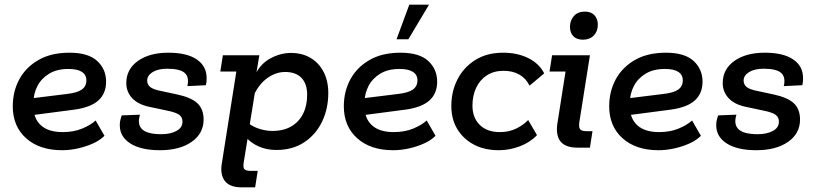

<svg xmlns="http://www.w3.org/2000/svg" viewBox="-20 -636 3508 827"><path d="M247 11Q150 11 92.5 -40.5Q35 -92 35 -178Q35 -242 63 -294Q91 -346 145.5 -377.5Q200 -409 279 -409Q360 -409 398.5 -373.5Q437 -338 437 -284Q437 -234 404.5 -204Q372 -174 302 -164L88 -136V-209L266 -231Q312 -236 332 -250Q352 -264 352 -290Q352 -314 332.5 -326.5Q313 -339 275 -339Q225 -339 191.5 -318.5Q158 -298 141 -265Q124 -232 124 -193V-178Q124 -126 156 -96.5Q188 -67 250 -67Q297 -67 333.5 -82Q370 -97 392 -117L430 -51Q411 -32 381.5 -18.5Q352 -5 317 3Q282 11 247 11Z M669 11Q587 11 541.5 -18Q496 -47 496 -96Q496 -108 498 -117.5Q500 -127 504 -139L583 -142Q570 -100 592.5 -79Q615 -58 675 -58Q714 -58 740 -72Q766 -86 766 -112Q766 -131 752 -141.5Q738 -152 698 -160L627 -175Q576 -185 550 -212.5Q524 -240 524 -278Q524 -338 574 -373.5Q624 -409 705 -409Q785 -409 827.5 -380Q870 -351 870 -300Q870 -292 869.5 -285Q869 -278 867 -269L787 -265Q796 -304 775.5 -322Q755 -340 700 -340Q661 -340 637.5 -325.5Q614 -311 614 -289Q614 -271 628 -260.5Q642 -250 674 -244L744 -229Q804 -216 830.5 -191Q857 -166 857 -121Q857 -61 805.5 -25Q754 11 669 11Z M1022 171Q969 171 948.5 143.5Q928 116 935 71L998 -328H929L940 -398H1097L1080 -296L1073 -299Q1094 -355 1139.5 -381.5Q1185 -408 1233 -408Q1281 -408 1317 -387Q1353 -366 1373.5 -327Q1394 -288 1394 -235Q1394 -168 1367.5 -112.5Q1341 -57 1291 -23.5Q1241 10 1170 10Q1128 10 1092.5 -6Q1057 -22 1033 -52L1050 -61L1030 62Q1026 85 1032.5 92.5Q1039 100 1060 100H1090L1079 171ZM1153 -72Q1201 -72 1234.5 -91.5Q1268 -111 1285.5 -146Q1303 -181 1303 -228Q1303 -275 1278.5 -300.5Q1254 -326 1208 -326Q1169 -326 1132.5 -300.5Q1096 -275 1072 -224L1081 -257L1053 -83L1052 -104Q1071 -89 1099 -80.5Q1127 -72 1153 -72Z M1673 11Q1576 11 1518.5 -40.5Q1461 -92 1461 -178Q1461 -242 1489 -294Q1517 -346 1571.5 -377.5Q1626 -409 1705 -409Q1786 -409 1824.5 -373.5Q1863 -338 1863 -284Q1863 -234 1830.5 -204Q1798 -174 1728 -164L1514 -136V-209L1692 -231Q1738 -236 1758 -250Q1778 -264 1778 -290Q1778 -314 1758.5 -326.5Q1739 -339 1701 -339Q1651 -339 1617.5 -318.5Q1584 -298 1567 -265Q1550 -232 1550 -193V-178Q1550 -126 1582 -96.5Q1614 -67 1676 -67Q1723 -67 1759.5 -82Q1796 -97 1818 -117L1856 -51Q1837 -32 1807.5 -18.5Q1778 -5 1743 3Q1708 11 1673 11ZM1688 -467 1743 -616H1828L1739 -467Z M2129 11Q2067 11 2021.5 -13Q1976 -37 1950 -79.5Q1924 -122 1924 -180Q1924 -242 1950.5 -294Q1977 -346 2027 -377.5Q2077 -409 2147 -409Q2208 -409 2255 -386Q2302 -363 2324 -320L2261 -267Q2245 -299 2216.5 -315Q2188 -331 2149 -331Q2107 -331 2077 -311.5Q2047 -292 2031 -258Q2015 -224 2015 -181Q2015 -129 2046.5 -98Q2078 -67 2133 -67Q2172 -67 2203 -82Q2234 -97 2255 -119L2293 -54Q2264 -23 2219.5 -6Q2175 11 2129 11Z M2468 0Q2415 0 2394 -27Q2373 -54 2381 -105L2416 -328H2347L2358 -398H2521L2476 -114Q2472 -91 2477.5 -81Q2483 -71 2506 -71H2532L2521 0ZM2491 -465Q2464 -465 2449.5 -480Q2435 -495 2435 -521Q2435 -548 2452 -567Q2469 -586 2499 -586Q2526 -586 2540.5 -570.5Q2555 -555 2555 -529Q2555 -501 2537.5 -483Q2520 -465 2491 -465Z M2816 11Q2719 11 2661.5 -40.5Q2604 -92 2604 -178Q2604 -242 2632 -294Q2660 -346 2714.5 -377.5Q2769 -409 2848 -409Q2929 -409 2967.5 -373.5Q3006 -338 3006 -284Q3006 -234 2973.5 -204Q2941 -174 2871 -164L2657 -136V-209L2835 -231Q2881 -236 2901 -250Q2921 -264 2921 -290Q2921 -314 2901.5 -326.5Q2882 -339 2844 -339Q2794 -339 2760.5 -318.5Q2727 -298 2710 -265Q2693 -232 2693 -193V-178Q2693 -126 2725 -96.5Q2757 -67 2819 -67Q2866 -67 2902.5 -82Q2939 -97 2961 -117L2999 -51Q2980 -32 2950.5 -18.5Q2921 -5 2886 3Q2851 11 2816 11Z M3238 11Q3156 11 3110.5 -18Q3065 -47 3065 -96Q3065 -108 3067 -117.5Q3069 -127 3073 -139L3152 -142Q3139 -100 3161.5 -79Q3184 -58 3244 -58Q3283 -58 3309 -72Q3335 -86 3335 -112Q3335 -131 3321 -141.5Q3307 -152 3267 -160L3196 -175Q3145 -185 3119 -212.5Q3093 -240 3093 -278Q3093 -338 3143 -373.5Q3193 -409 3274 -409Q3354 -409 3396.5 -380Q3439 -351 3439 -300Q3439 -292 3438.5 -285Q3438 -278 3436 -269L3356 -265Q3365 -304 3344.5 -322Q3324 -340 3269 -340Q3230 -340 3206.5 -325.5Q3183 -311 3183 -289Q3183 -271 3197 -260.5Q3211 -250 3243 -244L3313 -229Q3373 -216 3399.5 -191Q3426 -166 3426 -121Q3426 -61 3374.5 -25Q3323 11 3238 11Z"/></svg>

Font: Rokkitt Medium
Style: Italic
Weight: 500
Italic angle: -9°
Designer: Vernon Adams
Foundry: Vernon Adams
Version: Version 3.103